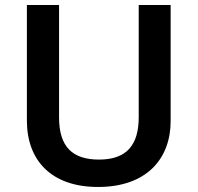

<svg xmlns="http://www.w3.org/2000/svg" viewBox="-20 -734 787 764"><path d="M659 -252V-714H532V-268C532 -158 485 -99 374 -99C268 -99 215 -150 215 -267V-714H87V-254C87 -95 185 10 370 10C565 10 659 -104 659 -252Z"/></svg>

Font: Noto Sans Arabic SemBd
Style: Regular
Weight: 600
Designer: Monotype Design Team, Nadine Chahine, Nizar Qandah and Khaled Hosny
Foundry: Monotype Imaging Inc.
Version: Version 2.012